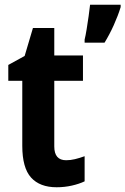

<svg xmlns="http://www.w3.org/2000/svg" viewBox="-20 -780 529 810"><path d="M259 -104Q277 -104 296 -108.5Q315 -113 337 -121V-15Q314 -4 283 3Q252 10 219 10Q148 10 111 -31Q74 -72 74 -165V-439H15V-506L84 -544L119 -662H209V-546H330V-439H209V-162Q209 -104 259 -104ZM489 -750Q478 -714 460 -674Q442 -634 421 -600H337V-613Q341 -629 345.5 -656.5Q350 -684 354 -712.5Q358 -741 360 -760H489Z"/></svg>

Font: Noto Sans Tamil Condensed
Style: Bold
Weight: 700
Width: 3
Designer: Jelle Bosma - Monotype Design Team
Foundry: Monotype Imaging Inc.
Version: Version 2.004; ttfautohint (v1.8.4.7-5d5b)